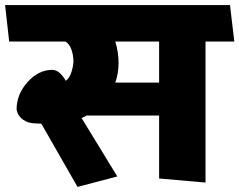

<svg xmlns="http://www.w3.org/2000/svg" viewBox="-31 -700 939 753"><path d="M593 -537H421Q428 -516 431 -493.5Q434 -471 434 -454Q434 -434 431 -414.5Q428 -395 421 -376H593ZM593 0V-247H309L289 -237L429 -8L273 33L131 -215Q125 -215 120 -215.5Q115 -216 109 -216Q80 -216 59.5 -230.5Q39 -245 34 -270Q34 -330 77 -378Q120 -426 174 -426Q190 -426 204 -413Q218 -400 227 -383Q242 -394 249.5 -418.5Q257 -443 257 -460Q257 -482 249.5 -504.5Q242 -527 226 -537H5L-11 -680H871L888 -537H775V16Z"/></svg>

Font: Palanquin Dark
Style: Bold
Weight: 700
Designer: Pria Ravichandran
Version: Version 1.000